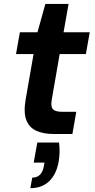

<svg xmlns="http://www.w3.org/2000/svg" viewBox="-20 -693 492 993"><path d="M257.1 0Q204.5 0 167.9 -16.6Q131.2 -33.3 116.2 -71.8Q101.2 -110.2 112.3 -176.6L153.6 -413.4H62.8L82.8 -526H173.7L214.7 -672.8H334.6L308.7 -526H444.2L424.1 -413.4H288.6L247.3 -175.4Q241.7 -141.3 253.9 -128.1Q266.1 -114.8 302.3 -114.8H374.5L354.4 0ZM136.8 280.2 146.8 225.6Q172.3 225.6 187.2 210.2Q202.1 194.8 207.3 163.3L209.9 148.1H154.3L173 44.1H285.4Q288.7 70.6 288 96Q287.3 121.5 283.1 143.9Q272 207.6 234.7 243.9Q197.5 280.2 136.8 280.2Z"/></svg>

Font: DM Sans 9pt
Style: Italic
Weight: 400
Italic angle: -10°
Designer: Colophon Foundry, Jonny Pinhorn
Foundry: Colophon Foundry
Version: Version 4.004